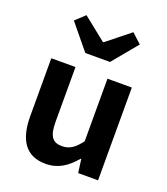

<svg xmlns="http://www.w3.org/2000/svg" viewBox="-156 -966 948 1089"><g transform="rotate(20 318.5 -422.0)"><path d="M246 14C323 14 376 -24 424 -81H428L439 0H559V-560H412V-182C374 -132 344 -112 299 -112C244 -112 219 -142 219 -229V-560H73V-211C73 -70 125 14 246 14ZM244 -654H393L518 -805L460 -858L321 -747H316L177 -858L120 -805Z"/></g></svg>

Font: Noto Sans Mono CJK HK
Style: Bold
Weight: 700
Designer: Ryoko NISHIZUKA 西塚涼子 (kana, bopomofo & ideographs); Paul D. Hunt (Latin, Greek & Cyrillic); Sandoll Communications 산돌커뮤니
Foundry: Adobe
Version: Version 2.004;hotconv 1.0.118;makeotfexe 2.5.65603